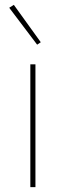

<svg xmlns="http://www.w3.org/2000/svg" viewBox="-20 -771 271 791"><path d="M105 0V-506H126V0ZM18 -739 37 -751 148 -597 133 -587Z"/></svg>

Font: IBM Plex Sans Hebrew Thin
Style: Regular
Weight: 100
Designer: Mike Abbink, Paul van der Laan, Pieter van Rosmalen, Yanek Iontef
Foundry: Bold Monday
Version: Version 1.2